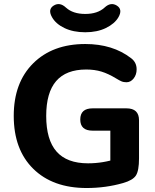

<svg xmlns="http://www.w3.org/2000/svg" viewBox="-20 -935 779 964"><path d="M415 9Q245 9 147 -87.5Q49 -184 49 -353Q49 -520 146.5 -617Q244 -714 408 -714Q546 -714 638 -643Q666 -622 666 -587Q666 -560 651 -541Q636 -522 615 -522Q600 -522 589 -527Q578 -532 565 -540Q524 -565 489.5 -575.5Q455 -586 413 -586Q312 -586 262 -528Q212 -470 212 -353Q212 -233 264 -174Q316 -115 422 -115Q497 -115 569 -139L534 -88V-279H445Q383 -279 383 -335Q383 -391 445 -391H615Q678 -391 678 -331V-140Q678 -78 662.5 -54Q647 -30 598 -16Q511 9 415 9ZM408 -773Q348 -773 304 -794Q260 -815 241 -849Q219 -888 249.5 -907Q280 -926 311 -897Q346 -865 408 -865Q470 -865 505 -897Q536 -926 566.5 -907Q597 -888 575 -849Q556 -816 512 -794.5Q468 -773 408 -773Z"/></svg>

Font: Nunito VF Beta Light
Style: Regular
Weight: 300
Designer: Vernon Adams
Foundry: newtypography
Version: Version 3.001